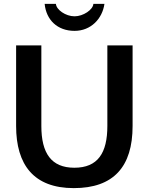

<svg xmlns="http://www.w3.org/2000/svg" viewBox="-20 -956 767 989"><path d="M63 -307C63 -107 154 13 360 13C565 13 663 -97 663 -307V-722H533V-307C533 -168 484 -92 363 -92C244 -92 193 -167 193 -307V-722H63ZM210 -936C218 -854 275 -797 364 -797C448 -797 507 -859 518 -936H461C459 -906 409 -872 364 -872C318 -872 270 -906 268 -936Z"/></svg>

Font: Perun SemiBold
Style: Regular
Weight: 600
Foundry: Copyright (c) Stefan Peev, Context Ltd, 2016
Version: Version 1.089